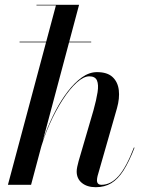

<svg xmlns="http://www.w3.org/2000/svg" viewBox="-20 -770 602 800"><path d="M61.5 -593.5V-596.5H360V-593.5ZM13 0 213 -747.5H132V-750H309.5L109.5 0ZM379 10Q343 10 321.2 -7.8Q299.5 -25.5 299.5 -55.5Q299.5 -64 301.8 -75Q304 -86 307.5 -98.5L369.5 -310.5Q381.5 -353.5 386.5 -385.5Q391.5 -417.5 384 -434.8Q376.5 -452 352 -452Q328.5 -452 299.5 -425.8Q270.5 -399.5 241.2 -354.2Q212 -309 186.5 -252Q161 -195 144.5 -133H143Q153 -172 170.5 -217.8Q188 -263.5 211.2 -308Q234.5 -352.5 262.5 -389Q290.5 -425.5 321.2 -447.5Q352 -469.5 384 -469.5Q427 -469.5 449 -449Q471 -428.5 475 -394.5Q479 -360.5 467.5 -319.5L386.5 -36.5Q385.5 -32.5 384.8 -27.8Q384 -23 384 -19Q384 0 403 0Q442 0 474.2 -36.8Q506.5 -73.5 538 -155.5L540.5 -154.5Q518 -96.5 494.8 -60Q471.5 -23.5 443.8 -6.8Q416 10 379 10Z"/></svg>

Font: Bodoni Moda 72pt Medium
Style: Italic
Weight: 500
Italic angle: -13°
Designer: Owen Earl
Foundry: indestructible type
Version: Version 2.004